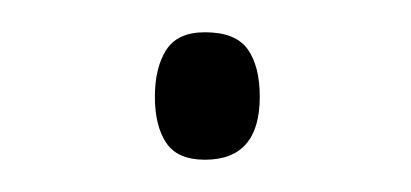

<svg xmlns="http://www.w3.org/2000/svg" viewBox="-20 -387 255 119"><path d="M76 -327Q76 -345 83 -356Q90 -367 107 -367Q126 -367 133.5 -356.5Q141 -346 141 -327Q141 -288 107 -288Q90 -288 83 -298.5Q76 -309 76 -327Z"/></svg>

Font: Noto Sans Ethiopic SemiCondensed ExtraLight
Style: Regular
Weight: 200
Width: 4
Designer: Monotype Design Team
Foundry: Monotype Imaging Inc.
Version: Version 2.102; ttfautohint (v1.8.4.7-5d5b)